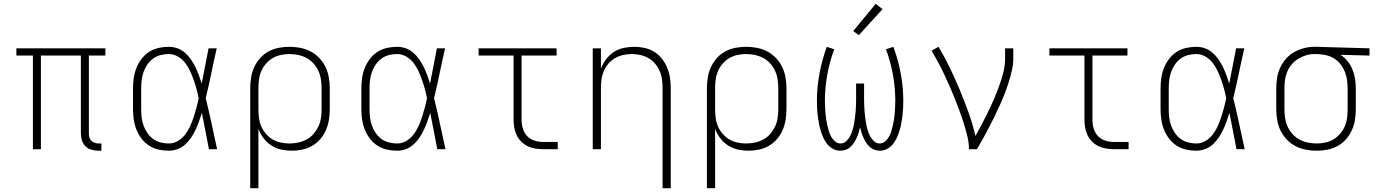

<svg xmlns="http://www.w3.org/2000/svg" viewBox="-20 -784 7240 1009"><path d="M498 8Q480 8 461.5 3Q443 -2 430 -14.5Q417 -27 411 -45Q405 -63 405 -81V-492H195V0H153V-492H66V-530H534V-492H447V-81Q447 -71 450 -61Q453 -51 460.5 -44Q468 -37 478 -33.5Q488 -30 498 -30H513V8Z M867 8Q840 8 813 2Q786 -4 763 -19Q740 -34 723.5 -56Q707 -78 697 -103Q687 -128 683 -155.5Q679 -183 679 -210V-320Q679 -347 683 -374.5Q687 -402 697 -427Q707 -452 723.5 -474Q740 -496 763 -511Q786 -526 813 -532Q840 -538 867 -538Q891 -538 913 -530Q935 -522 952.5 -506.5Q970 -491 983.5 -471.5Q997 -452 1007 -431.5Q1017 -411 1025 -389Q1033 -367 1040 -345Q1049 -391 1058 -437.5Q1067 -484 1076 -530H1119Q1104 -465 1090.5 -399Q1077 -333 1061 -268Q1078 -201 1092 -134Q1106 -67 1121 0H1078Q1069 -48 1059.5 -96Q1050 -144 1041 -191Q1034 -169 1026 -146.5Q1018 -124 1008 -102.5Q998 -81 984.5 -61Q971 -41 953.5 -25Q936 -9 913.5 -0.5Q891 8 867 8ZM867 -30Q893 -30 915.5 -43.5Q938 -57 953.5 -77.5Q969 -98 979.5 -121.5Q990 -145 998 -169.5Q1006 -194 1012.5 -218.5Q1019 -243 1024 -268Q1019 -293 1012.5 -317Q1006 -341 997.5 -365Q989 -389 978.5 -411.5Q968 -434 952.5 -454Q937 -474 914.5 -487Q892 -500 867 -500Q845 -500 823.5 -494.5Q802 -489 784.5 -476Q767 -463 754.5 -445Q742 -427 734.5 -406Q727 -385 724.5 -363.5Q722 -342 722 -320V-210Q722 -188 724.5 -166.5Q727 -145 734.5 -124Q742 -103 754.5 -85Q767 -67 784.5 -54Q802 -41 823.5 -35.5Q845 -30 867 -30Z M1295 205V-320Q1295 -348 1299.5 -376.5Q1304 -405 1316 -431Q1328 -457 1347 -478.5Q1366 -500 1391 -513.5Q1416 -527 1444 -532.5Q1472 -538 1501 -538Q1530 -538 1558.5 -532.5Q1587 -527 1612.5 -513.5Q1638 -500 1658 -479Q1678 -458 1690.5 -432Q1703 -406 1708 -377.5Q1713 -349 1713 -320V-210Q1713 -182 1708.5 -154Q1704 -126 1693 -100.5Q1682 -75 1663.5 -53.5Q1645 -32 1621 -18Q1597 -4 1569.5 2Q1542 8 1514 8Q1486 8 1458 2Q1430 -4 1406 -19.5Q1382 -35 1365 -57.5Q1348 -80 1338 -107V205ZM1501 -30Q1524 -30 1547.5 -35Q1571 -40 1591.5 -51Q1612 -62 1627.5 -80Q1643 -98 1653 -119Q1663 -140 1666.5 -163.5Q1670 -187 1670 -210V-320Q1670 -343 1666.5 -366.5Q1663 -390 1653.5 -411Q1644 -432 1628 -450Q1612 -468 1591.5 -479Q1571 -490 1547.5 -495Q1524 -500 1501 -500Q1478 -500 1455 -495Q1432 -490 1412.5 -478.5Q1393 -467 1377.5 -449Q1362 -431 1353 -410Q1344 -389 1341 -366Q1338 -343 1338 -320V-210Q1338 -187 1341 -164Q1344 -141 1353 -120Q1362 -99 1377.5 -81Q1393 -63 1412.5 -51.5Q1432 -40 1455 -35Q1478 -30 1501 -30Z M2067 8Q2040 8 2013 2Q1986 -4 1963 -19Q1940 -34 1923.5 -56Q1907 -78 1897 -103Q1887 -128 1883 -155.5Q1879 -183 1879 -210V-320Q1879 -347 1883 -374.5Q1887 -402 1897 -427Q1907 -452 1923.5 -474Q1940 -496 1963 -511Q1986 -526 2013 -532Q2040 -538 2067 -538Q2091 -538 2113 -530Q2135 -522 2152.5 -506.5Q2170 -491 2183.5 -471.5Q2197 -452 2207 -431.5Q2217 -411 2225 -389Q2233 -367 2240 -345Q2249 -391 2258 -437.5Q2267 -484 2276 -530H2319Q2304 -465 2290.5 -399Q2277 -333 2261 -268Q2278 -201 2292 -134Q2306 -67 2321 0H2278Q2269 -48 2259.5 -96Q2250 -144 2241 -191Q2234 -169 2226 -146.5Q2218 -124 2208 -102.5Q2198 -81 2184.5 -61Q2171 -41 2153.5 -25Q2136 -9 2113.5 -0.5Q2091 8 2067 8ZM2067 -30Q2093 -30 2115.5 -43.5Q2138 -57 2153.5 -77.5Q2169 -98 2179.5 -121.5Q2190 -145 2198 -169.5Q2206 -194 2212.5 -218.5Q2219 -243 2224 -268Q2219 -293 2212.5 -317Q2206 -341 2197.5 -365Q2189 -389 2178.5 -411.5Q2168 -434 2152.5 -454Q2137 -474 2114.5 -487Q2092 -500 2067 -500Q2045 -500 2023.5 -494.5Q2002 -489 1984.5 -476Q1967 -463 1954.5 -445Q1942 -427 1934.5 -406Q1927 -385 1924.5 -363.5Q1922 -342 1922 -320V-210Q1922 -188 1924.5 -166.5Q1927 -145 1934.5 -124Q1942 -103 1954.5 -85Q1967 -67 1984.5 -54Q2002 -41 2023.5 -35.5Q2045 -30 2067 -30Z M2833 0Q2813 0 2792 -3.5Q2771 -7 2752.5 -16Q2734 -25 2719 -40Q2704 -55 2695 -74Q2686 -93 2682.5 -113.5Q2679 -134 2679 -155V-492H2495V-530H2905V-492H2721V-155Q2721 -132 2727.5 -109Q2734 -86 2749.5 -69.5Q2765 -53 2787.5 -45.5Q2810 -38 2833 -38H2911V0Z M3462 205V-320Q3462 -343 3459 -366Q3456 -389 3447 -410Q3438 -431 3423 -449Q3408 -467 3388 -478.5Q3368 -490 3345.5 -495Q3323 -500 3300 -500Q3277 -500 3254.5 -495Q3232 -490 3212 -478.5Q3192 -467 3177 -449Q3162 -431 3153 -410Q3144 -389 3141 -366Q3138 -343 3138 -320V0H3095V-530H3138V-423Q3148 -450 3165 -472.5Q3182 -495 3205.5 -510.5Q3229 -526 3257 -532Q3285 -538 3313 -538Q3341 -538 3368 -532Q3395 -526 3418.5 -511.5Q3442 -497 3459 -475Q3476 -453 3486.5 -427.5Q3497 -402 3501 -375Q3505 -348 3505 -320V205Z M3695 205V-320Q3695 -348 3699.5 -376.5Q3704 -405 3716 -431Q3728 -457 3747 -478.5Q3766 -500 3791 -513.5Q3816 -527 3844 -532.5Q3872 -538 3901 -538Q3930 -538 3958.5 -532.5Q3987 -527 4012.5 -513.5Q4038 -500 4058 -479Q4078 -458 4090.5 -432Q4103 -406 4108 -377.5Q4113 -349 4113 -320V-210Q4113 -182 4108.5 -154Q4104 -126 4093 -100.5Q4082 -75 4063.5 -53.5Q4045 -32 4021 -18Q3997 -4 3969.5 2Q3942 8 3914 8Q3886 8 3858 2Q3830 -4 3806 -19.5Q3782 -35 3765 -57.5Q3748 -80 3738 -107V205ZM3901 -30Q3924 -30 3947.5 -35Q3971 -40 3991.5 -51Q4012 -62 4027.5 -80Q4043 -98 4053 -119Q4063 -140 4066.5 -163.5Q4070 -187 4070 -210V-320Q4070 -343 4066.5 -366.5Q4063 -390 4053.5 -411Q4044 -432 4028 -450Q4012 -468 3991.5 -479Q3971 -490 3947.5 -495Q3924 -500 3901 -500Q3878 -500 3855 -495Q3832 -490 3812.5 -478.5Q3793 -467 3777.5 -449Q3762 -431 3753 -410Q3744 -389 3741 -366Q3738 -343 3738 -320V-210Q3738 -187 3741 -164Q3744 -141 3753 -120Q3762 -99 3777.5 -81Q3793 -63 3812.5 -51.5Q3832 -40 3855 -35Q3878 -30 3901 -30Z M4396 8Q4376 8 4358 -1.5Q4340 -11 4327.5 -26.5Q4315 -42 4307 -60Q4299 -78 4293 -97Q4287 -116 4283.5 -135.5Q4280 -155 4277.5 -174.5Q4275 -194 4274 -214Q4273 -234 4273 -254Q4273 -326 4286.5 -398Q4300 -470 4325 -538L4364 -525Q4340 -460 4327.5 -391.5Q4315 -323 4315 -253Q4315 -237 4316 -221Q4317 -205 4318 -189.5Q4319 -174 4321.5 -158Q4324 -142 4327.5 -126.5Q4331 -111 4335.5 -95.5Q4340 -80 4348 -66Q4356 -52 4368.5 -41Q4381 -30 4397 -30Q4414 -30 4427 -42Q4440 -54 4447.5 -68.5Q4455 -83 4460 -99.5Q4465 -116 4468 -132Q4471 -148 4473 -165Q4475 -182 4476.5 -198.5Q4478 -215 4478.5 -231.5Q4479 -248 4479 -265V-345H4521V-265Q4521 -248 4521.5 -231.5Q4522 -215 4523.5 -198.5Q4525 -182 4527 -165Q4529 -148 4532 -132Q4535 -116 4540 -99.5Q4545 -83 4552.5 -68.5Q4560 -54 4573 -42Q4586 -30 4603 -30Q4619 -30 4631.5 -41Q4644 -52 4652 -66Q4660 -80 4664.5 -95.5Q4669 -111 4672.5 -126.5Q4676 -142 4678.5 -158Q4681 -174 4682 -189.5Q4683 -205 4684 -221Q4685 -237 4685 -253Q4685 -323 4672.5 -391.5Q4660 -460 4636 -525L4675 -538Q4700 -470 4713.5 -398Q4727 -326 4727 -254Q4727 -234 4726 -214Q4725 -194 4722.5 -174.5Q4720 -155 4716.5 -135.5Q4713 -116 4707 -97Q4701 -78 4693 -60Q4685 -42 4672.5 -26.5Q4660 -11 4642 -1.5Q4624 8 4604 8Q4589 8 4575 3Q4561 -2 4550.5 -12Q4540 -22 4532 -34Q4524 -46 4518 -59.5Q4512 -73 4507.5 -87Q4503 -101 4500 -115Q4497 -101 4492.5 -87Q4488 -73 4482 -59.5Q4476 -46 4468 -34Q4460 -22 4449.5 -12Q4439 -2 4425 3Q4411 8 4396 8ZM4493 -599 4464 -621 4582 -764 4618 -736Z M5072 0Q5072 -35 5063.5 -69Q5055 -103 5044.5 -136.5Q5034 -170 5022 -202.5Q5010 -235 4997 -267.5Q4984 -300 4970 -332Q4956 -364 4941 -395.5Q4926 -427 4909.5 -457.5Q4893 -488 4876 -518L4912 -538Q4945 -483 4972.5 -426Q5000 -369 5024.5 -310Q5049 -251 5070.5 -191Q5092 -131 5106 -69Q5124 -101 5141 -133.5Q5158 -166 5174 -199Q5190 -232 5204.5 -266Q5219 -300 5231.5 -334.5Q5244 -369 5253 -404.5Q5262 -440 5262 -477V-530H5305V-477Q5305 -445 5297.5 -413Q5290 -381 5280.5 -350.5Q5271 -320 5259 -289.5Q5247 -259 5233.5 -229.5Q5220 -200 5206 -171Q5192 -142 5177 -113.5Q5162 -85 5146.5 -56.5Q5131 -28 5114 0Z M5833 0Q5813 0 5792 -3.5Q5771 -7 5752.5 -16Q5734 -25 5719 -40Q5704 -55 5695 -74Q5686 -93 5682.5 -113.5Q5679 -134 5679 -155V-492H5495V-530H5905V-492H5721V-155Q5721 -132 5727.5 -109Q5734 -86 5749.5 -69.5Q5765 -53 5787.5 -45.5Q5810 -38 5833 -38H5911V0Z M6267 8Q6240 8 6213 2Q6186 -4 6163 -19Q6140 -34 6123.5 -56Q6107 -78 6097 -103Q6087 -128 6083 -155.5Q6079 -183 6079 -210V-320Q6079 -347 6083 -374.5Q6087 -402 6097 -427Q6107 -452 6123.5 -474Q6140 -496 6163 -511Q6186 -526 6213 -532Q6240 -538 6267 -538Q6291 -538 6313 -530Q6335 -522 6352.5 -506.5Q6370 -491 6383.5 -471.5Q6397 -452 6407 -431.5Q6417 -411 6425 -389Q6433 -367 6440 -345Q6449 -391 6458 -437.5Q6467 -484 6476 -530H6519Q6504 -465 6490.5 -399Q6477 -333 6461 -268Q6478 -201 6492 -134Q6506 -67 6521 0H6478Q6469 -48 6459.5 -96Q6450 -144 6441 -191Q6434 -169 6426 -146.5Q6418 -124 6408 -102.5Q6398 -81 6384.5 -61Q6371 -41 6353.5 -25Q6336 -9 6313.5 -0.5Q6291 8 6267 8ZM6267 -30Q6293 -30 6315.5 -43.5Q6338 -57 6353.5 -77.5Q6369 -98 6379.5 -121.5Q6390 -145 6398 -169.5Q6406 -194 6412.5 -218.5Q6419 -243 6424 -268Q6419 -293 6412.5 -317Q6406 -341 6397.5 -365Q6389 -389 6378.5 -411.5Q6368 -434 6352.5 -454Q6337 -474 6314.5 -487Q6292 -500 6267 -500Q6245 -500 6223.5 -494.5Q6202 -489 6184.5 -476Q6167 -463 6154.5 -445Q6142 -427 6134.5 -406Q6127 -385 6124.5 -363.5Q6122 -342 6122 -320V-210Q6122 -188 6124.5 -166.5Q6127 -145 6134.5 -124Q6142 -103 6154.5 -85Q6167 -67 6184.5 -54Q6202 -41 6223.5 -35.5Q6245 -30 6267 -30Z M6899 8Q6870 8 6841.5 2.5Q6813 -3 6787.5 -16.5Q6762 -30 6742 -51Q6722 -72 6709.5 -98Q6697 -124 6692 -152.5Q6687 -181 6687 -210V-320Q6687 -348 6691.5 -375.5Q6696 -403 6707.5 -428Q6719 -453 6737.5 -474.5Q6756 -496 6780 -509.5Q6804 -523 6831 -530.5Q6858 -538 6885 -538Q6889 -538 6892.5 -538Q6896 -538 6900 -538L7177 -530V-492L7025 -496Q7046 -482 7062 -462Q7078 -442 7087.5 -418.5Q7097 -395 7101 -370Q7105 -345 7105 -320V-210Q7105 -182 7100.5 -153.5Q7096 -125 7084 -99Q7072 -73 7053 -51.5Q7034 -30 7009 -16.5Q6984 -3 6956 2.5Q6928 8 6899 8ZM6899 -30Q6922 -30 6945 -35Q6968 -40 6987.5 -51.5Q7007 -63 7022.5 -81Q7038 -99 7047 -120Q7056 -141 7059 -164Q7062 -187 7062 -210V-320Q7062 -342 7059 -363.5Q7056 -385 7048 -405.5Q7040 -426 7027 -443.5Q7014 -461 6996 -473.5Q6978 -486 6957 -492Q6936 -498 6914 -499L6900 -500Q6897 -500 6894 -500Q6891 -500 6888 -500Q6866 -500 6844 -493.5Q6822 -487 6803 -475.5Q6784 -464 6769 -446.5Q6754 -429 6745 -408Q6736 -387 6733 -365Q6730 -343 6730 -320V-210Q6730 -187 6733.5 -163.5Q6737 -140 6746.5 -119Q6756 -98 6772 -80Q6788 -62 6808.5 -51Q6829 -40 6852.5 -35Q6876 -30 6899 -30Z"/></svg>

Font: Iosevka Curly XLtEx
Style: Regular
Weight: 200
Width: 7
Monospace: yes
Designer: Belleve Invis
Foundry: Belleve Invis
Version: Version 11.1.0; ttfautohint (v1.8.3)